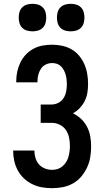

<svg xmlns="http://www.w3.org/2000/svg" viewBox="-20 -977 540 1005"><path d="M253 8Q226 8 200 3.5Q174 -1 150 -12.5Q126 -24 106.5 -42Q87 -60 74 -83.5Q61 -107 55 -133Q49 -159 49 -185V-189H160V-187Q160 -168 166 -149Q172 -130 184.5 -116Q197 -102 215.5 -95Q234 -88 253 -88Q268 -88 282 -92.5Q296 -97 307 -106.5Q318 -116 326 -128.5Q334 -141 338 -155Q342 -169 344 -184Q346 -199 346 -213Q346 -235 341.5 -257Q337 -279 324.5 -297Q312 -315 292 -324.5Q272 -334 250 -334H193V-430H250Q269 -430 286 -439Q303 -448 313 -464Q323 -480 326.5 -499Q330 -518 330 -536Q330 -549 328.5 -561.5Q327 -574 323.5 -586.5Q320 -599 314 -610Q308 -621 299 -630Q290 -639 278 -643Q266 -647 253 -647Q235 -647 219 -639Q203 -631 193.5 -616Q184 -601 180 -584Q176 -567 176 -549V-546H65V-553Q65 -578 70.5 -603Q76 -628 87 -650.5Q98 -673 115.5 -691.5Q133 -710 155.5 -722Q178 -734 203 -738.5Q228 -743 253 -743Q279 -743 305 -737.5Q331 -732 354 -719Q377 -706 394 -685.5Q411 -665 421.5 -641Q432 -617 436.5 -591Q441 -565 441 -538Q441 -515 437.5 -492.5Q434 -470 424 -449.5Q414 -429 398 -412Q382 -395 362 -384Q386 -372 405 -354Q424 -336 436 -312.5Q448 -289 452.5 -263Q457 -237 457 -211Q457 -183 452.5 -155Q448 -127 436 -101Q424 -75 405.5 -53Q387 -31 362 -17Q337 -3 309 2.5Q281 8 253 8ZM350 -813Q335 -813 321 -817Q307 -821 296.5 -831.5Q286 -842 282 -856Q278 -870 278 -885Q278 -900 282 -914Q286 -928 296.5 -938.5Q307 -949 321 -953Q335 -957 350 -957Q365 -957 379 -953Q393 -949 403.5 -938.5Q414 -928 418 -914Q422 -900 422 -885Q422 -870 418 -856Q414 -842 403.5 -831.5Q393 -821 379 -817Q365 -813 350 -813ZM150 -813Q135 -813 121 -817Q107 -821 96.5 -831.5Q86 -842 82 -856Q78 -870 78 -885Q78 -900 82 -914Q86 -928 96.5 -938.5Q107 -949 121 -953Q135 -957 150 -957Q165 -957 179 -953Q193 -949 203.5 -938.5Q214 -928 218 -914Q222 -900 222 -885Q222 -870 218 -856Q214 -842 203.5 -831.5Q193 -821 179 -817Q165 -813 150 -813Z"/></svg>

Font: Iosevka
Style: Bold
Weight: 700
Monospace: yes
Designer: Belleve Invis
Foundry: Belleve Invis
Version: Version 32.5.0; ttfautohint (v1.8.4)